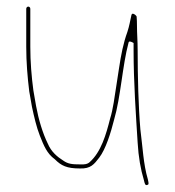

<svg xmlns="http://www.w3.org/2000/svg" viewBox="-20 -488 516 567"><path d="M57.5 -462V-350C57.5 -304 61.2 -260.2 66.4 -217.9C69 -197.2 66.4 -218.5 66.4 -218.3L74.4 -172.4C80.8 -143 87.7 -112.6 97.5 -87.8C109.8 -56.5 119.1 -34.3 141.4 -18.1C141.6 -17.9 142 -17.6 142.3 -17.3C160.8 1.2 177 9.5 216.1 9.5C248 10.6 258 -3 273.1 -22.6C292.1 -47.3 307.2 -95.6 316.8 -134C336.7 -201.7 341.2 -293.3 359.8 -362.9C361.5 -369.4 374.5 -361 374.5 -361V-339C374.5 -246.4 381.3 -149 386.5 -66.5C388.9 -24.8 395.2 11.7 405.2 44.8C405.2 45 405.3 45.2 405.3 45.4C407.9 56.8 409.6 59.6 414.5 58.3C419.5 56.9 419.7 55.5 416.7 41.9C403.2 -3.9 401.5 -52.8 394.5 -106.2C388.8 -172.1 386.5 -263.8 386.5 -338.5C386.5 -368.3 384.5 -387.5 384.5 -412C384.5 -421.8 384.2 -430.6 383.5 -438.4C383.5 -438.5 383.5 -438.8 383.5 -439C383.5 -440.5 377.4 -447.4 372.2 -447.4C370.7 -447.4 369.7 -447.5 368.2 -443.9C364.7 -428 361.7 -410.3 356.1 -393.5C344.4 -361.4 337.3 -325.6 331.4 -285.9L323.4 -233.9C319 -205.3 313.6 -163.6 305.2 -137.9C293.3 -90.6 278.5 -39.2 245 -9.4C229.4 4.5 245.4 -9.8 245.3 -9.7C238.6 -3 228.5 -1.8 216.6 -2.5C195.7 -3.7 217.2 -2.5 217 -2.5C192.8 -2.5 180.7 -3.8 166.6 -13.9C149.6 -26 167.2 -13.5 167 -13.6C148.7 -25.1 131.1 -40 121.1 -64C106.2 -94.2 93.8 -135.2 86.6 -174.7L78.6 -220.8C73.1 -261.4 69.5 -305.6 69.5 -350V-462C69.5 -465.8 66.6 -468.5 63.5 -468.5C60.4 -468.5 57.5 -465.8 57.5 -462Z"/></svg>

Font: Take Off
Style: Hairball
Weight: 400
Foundry: Cannot Into Space Fonts
Version: Version 0.89